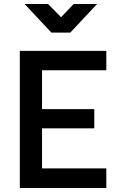

<svg xmlns="http://www.w3.org/2000/svg" viewBox="-20 -939 593 959"><path d="M79 0V-685H511V-588H190V-394H451V-298H190V-98H511V0ZM237 -776 103 -919H220L285 -853L348 -919H465L331 -776Z"/></svg>

Font: TitilliumWebSemiBold
Style: Bold
Weight: 600
Version: Version 1.001;PS 57.000;hotconv 1.0.70;makeotf.lib2.5.55311